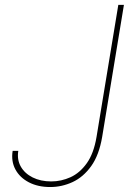

<svg xmlns="http://www.w3.org/2000/svg" viewBox="-20 -747 560 777"><path d="M458.8 -727.3H481.5L393.5 -193.2Q381 -119.3 349.1 -74.8Q317.1 -30.2 273.6 -10.1Q230.1 9.9 183.2 9.9Q133.5 9.9 96.8 -9.2Q60 -28.4 42.3 -61.4Q24.5 -94.5 31.2 -136.4H54Q48.3 -100.9 64.1 -73Q79.9 -45.1 112.2 -28.9Q144.5 -12.8 187.5 -12.8Q227.6 -12.8 265.3 -29.8Q302.9 -46.9 331.1 -86.3Q359.4 -125.7 370.7 -193.2Z"/></svg>

Font: Inter Thin  BETA
Style: Italic
Weight: 100
Italic angle: -9.39999°
Designer: Rasmus Andersson
Foundry: rsms
Version: Version 3.011;git-f93a4a705